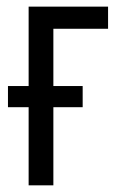

<svg xmlns="http://www.w3.org/2000/svg" viewBox="-20 -556 354 576"><path d="M304.2 -536.1V-469.7H140.1V-297.9H228V-234.4H140.1V0H65.9V-234.4H3.9V-297.9H65.9V-536.1Z"/></svg>

Font: Open Sans Condensed
Style: Regular
Weight: 400
Width: 3
Designer: Monotype Design Team
Foundry: Monotype Imaging Inc.
Version: Version 3.000